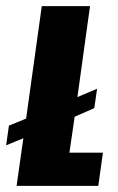

<svg xmlns="http://www.w3.org/2000/svg" viewBox="-28 -605 383 625"><path d="M26 0 48 -155 -8 -132 1 -196 57 -219 108 -585H265L224 -289L288 -316L279 -253L215 -225L198 -108H307L292 0Z"/></svg>

Font: Alumni Sans Black
Style: Italic
Weight: 900
Italic angle: -8°
Version: Version 1.016